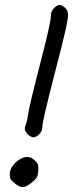

<svg xmlns="http://www.w3.org/2000/svg" viewBox="-20 -768 321 787"><path d="M93.8 -217.3Q84 -227.5 82 -235.4Q80.6 -243.7 85.9 -257.3Q87.9 -261.7 91.3 -276.9Q94.2 -291.5 96.7 -307.1Q99.1 -323.2 111.8 -376.5Q125 -429.7 140.1 -489.3Q168.9 -600.1 178.7 -645Q189 -690.4 189 -708.5Q189 -721.2 201.2 -734.4Q213.4 -747.6 224.6 -747.6Q229 -747.6 236.3 -743.7Q243.2 -739.7 248.5 -734.4Q258.3 -724.6 258.8 -708Q258.8 -708 258.8 -706.5Q258.8 -688.5 245.1 -629.4Q238.8 -602.5 229.5 -564.9Q219.7 -527.8 206.5 -476.1Q176.8 -359.4 164.6 -307.6Q152.8 -255.9 152.8 -241.7Q152.8 -231 140.6 -217.8Q127.9 -205.1 117.2 -205.1Q117.2 -205.1 114.7 -205.1Q110.8 -206.1 106 -208.5Q99.1 -212.4 93.8 -217.3ZM45.4 -12.7Q29.3 -24.9 24.9 -32.2Q20 -39.1 20 -52.7Q20 -67.9 28.3 -82.5Q37.1 -97.2 52.7 -109.4Q72.8 -124.5 89.8 -124.5Q94.2 -124.5 98.6 -124Q111.8 -121.1 123.5 -109.9Q131.8 -102.1 134.8 -95.2Q137.7 -88.4 137.2 -75.2Q136.7 -52.7 131.8 -43Q126.5 -32.7 107.4 -17.6Q87.4 -2 75.2 -1Q74.2 -1 73.2 -1Q61.5 -1 45.4 -12.7Z"/></svg>

Font: Casuwalt
Style: Regular
Weight: 400
Designer: Walter E Stewart
Version: 0.1